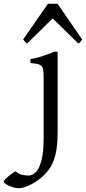

<svg xmlns="http://www.w3.org/2000/svg" viewBox="-137 -739 449 1003"><path d="M164 -49Q164 26 152 72Q140 118 119 146Q98 174 71 195Q45 216 13.5 230Q-18 244 -36 244Q-56 244 -74.5 237.5Q-93 231 -105 223.5Q-117 216 -117 210Q-117 204 -105.5 193Q-94 182 -79 171Q-64 160 -55 156Q-39 170 -22.5 174Q-6 178 13 178Q31 178 49 161.5Q67 145 79 101.5Q91 58 91 -21V-327Q91 -361 88 -377.5Q85 -394 71 -400.5Q57 -407 22 -410V-430Q63 -438 89 -447Q115 -456 146 -469H164ZM292 -533Q286 -524 283 -520Q280 -516 272 -512L138 -643L5 -512Q-3 -516 -6 -520Q-9 -524 -16 -533L113 -719H164Z"/></svg>

Font: ChillKai
Style: Regular
Weight: 400
Designer: ChillType
Foundry: 寒蝉字型
Version: Version 2.000